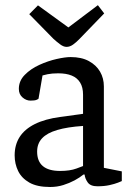

<svg xmlns="http://www.w3.org/2000/svg" viewBox="-20 -729 520 756"><path d="M177.3 7.3Q126.2 7.3 95.7 -10Q65.2 -27.4 51.4 -55.7Q37.7 -84 37.7 -117.2Q37.7 -159.1 57.5 -189.9Q77.3 -220.6 117.3 -240.6Q157.4 -260.5 216.6 -268.4L307 -280.8V-356.4Q307 -385.3 295.5 -403.9Q284.1 -422.6 262.5 -431.4Q241 -440.3 209.2 -440.3Q184.5 -440.3 167.2 -436.7Q149.9 -433.1 147.4 -431.9L131.7 -340.4Q131.4 -339.4 124.4 -336.1Q117.3 -332.8 100.2 -332.8Q83.1 -332.8 68.7 -345.3Q54.2 -357.8 54.2 -379Q54.2 -410.5 77.4 -434.1Q100.5 -457.8 134.9 -473.5Q169.2 -489.1 203 -496.7Q236.8 -504.3 258.1 -504.3Q300.9 -504.3 329.9 -488.5Q358.9 -472.8 374 -446.8Q389 -420.8 389 -388.9V-68.2L459.6 -54.2V-16Q457.5 -15 444.6 -9.8Q431.7 -4.7 411.2 -0.1Q390.7 4.5 363.7 4.5Q336 4.5 325.3 -10.9Q314.6 -26.2 313.1 -41.8H308.6Q294.1 -29.8 273.6 -18.8Q253.1 -7.8 229 -0.3Q204.9 7.3 177.3 7.3ZM216.8 -55.9Q255.4 -55.9 281 -65.4Q306.6 -74.9 307 -75.2V-233.1Q245.3 -229 205.2 -217.1Q165.1 -205.3 145.7 -184.5Q126.2 -163.7 126.2 -132Q126.2 -55.9 216.8 -55.9ZM242.1 -544.4Q229.9 -544.4 216.3 -554.7Q202.7 -565 190.9 -575.6L95.2 -673.2L129.5 -707.9L249.2 -621L365.4 -708.6L390.3 -676.2L293 -575.6Q280.6 -562.7 267.8 -553.5Q255.1 -544.4 242.1 -544.4Z"/></svg>

Font: Faustina Light
Style: Regular
Weight: 300
Designer: Alfonso Garcia
Foundry: http://www.omnibus-type.com
Version: Version 1.200